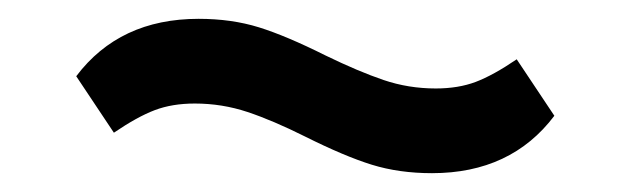

<svg xmlns="http://www.w3.org/2000/svg" viewBox="-20 -424 670 204"><path d="M304 -279Q270 -296 243 -305Q216 -314 187 -314Q163 -314 144.5 -307Q126 -300 101 -283L61 -343Q107 -404 191 -404Q226 -404 255 -395Q284 -386 326 -365Q361 -348 387.5 -339Q414 -330 443 -330Q467 -330 485.5 -337Q504 -344 529 -361L569 -301Q523 -240 439 -240Q404 -240 375 -249Q346 -258 304 -279Z"/></svg>

Font: IBM Plex Sans JP Medium
Style: Regular
Weight: 500
Designer: Mike Abbink; Paul van der Laan; Pieter van Rosmalen; Wujin Sim; Yejin Wi; Jinhee Kim; Boomi Park; Yona Kim; Kichan Ma
Foundry: Sandoll Inc.
Version: Version 1.001